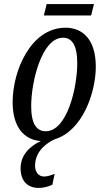

<svg xmlns="http://www.w3.org/2000/svg" viewBox="-20 -682 509 942"><path d="M195 -606H427L441 -662H209ZM170 240C194 240 217 234 237 224L248 171C227 179 212 184 196 184C170 184 152 163 152 131C152 59 211 18 249 1C385 -40 450 -228 450 -355C450 -490 384 -546 302 -546C129 -546 42 -332 42 -181C42 -59 97 4 180 10C122 37 81 82 81 144C81 205 114 240 170 240ZM204 -38C161 -38 133 -72 133 -161C133 -282 185 -497 289 -497C332 -497 359 -462 359 -372C359 -253 310 -38 204 -38Z"/></svg>

Font: Noto Serif ExtraCondensed
Style: Italic
Weight: 400
Width: 2
Italic angle: -12°
Designer: Monotype Design Team
Foundry: Monotype Imaging Inc.
Version: Version 2.014